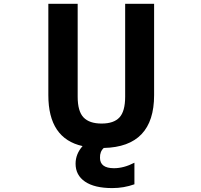

<svg xmlns="http://www.w3.org/2000/svg" viewBox="-20 -752 1040 991"><path d="M559.6 218.8Q467.8 218.8 418.9 185.5Q370.1 152.3 370.1 92.8Q370.1 43 406.2 2Q229.5 -37.1 229.5 -260.7V-732.4H380.9V-252.9Q380.9 -177.7 411.1 -146Q441.4 -114.3 504.4 -114.3Q567.4 -114.3 596.7 -146Q626 -177.7 626 -252.9V-732.4H775.4V-260.7Q775.4 5.9 515.6 11.7Q495.1 30.3 496.1 62.5Q496.1 116.2 568.4 116.2Q619.1 116.2 673.8 87.9V199.2Q619.1 218.8 559.6 218.8Z"/></svg>

Font: GenEi Gothic M Regular
Style: Bold
Weight: 700
Designer: o_tamon (Modified); [Source Han Sans]
Ryoko NISHIZUKA  (kana & ideographs); Paul D. Hunt (Latin, Greek & Cyrillic); Wenl
Version: Version 1.1a;Original Version 1.004